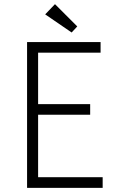

<svg xmlns="http://www.w3.org/2000/svg" viewBox="-20 -902 580 922"><path d="M110 -700H463V-649H163V-402H413V-351H163V-51H473V0H110ZM351 -775 324 -746 197 -833 244 -882Z"/></svg>

Font: Tilda Sans Light
Style: Regular
Weight: 300
Designer: ParaType Ltd
Foundry: ParaType Ltd
Version: Version 1.009